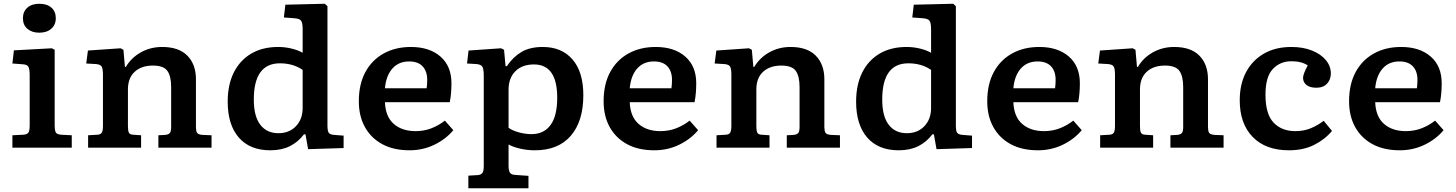

<svg xmlns="http://www.w3.org/2000/svg" viewBox="-20 -786 7750 1022"><path d="M189 -612Q150 -612 126 -632.5Q102 -653 102 -689Q102 -724 125.5 -745Q149 -766 189 -766Q230 -766 253.5 -745.5Q277 -725 277 -689Q277 -654 253 -633Q229 -612 189 -612ZM46 0V-66L106 -69Q126 -71 132 -81.5Q138 -92 138 -120V-384Q138 -417 131.5 -430Q125 -443 99 -444L46 -448L54 -518L256 -529L271 -521V-117Q271 -95 276 -83Q281 -71 304 -69L362 -66V0Z M449 0V-66L500 -69Q515 -70 521.5 -79.5Q528 -89 528 -117V-388Q528 -419 521.5 -431Q515 -443 491 -445L439 -448L448 -517L622 -529L637 -521L645 -430H650Q679 -479 730 -507.5Q781 -536 843 -536Q932 -536 977.5 -489.5Q1023 -443 1023 -364V-109Q1023 -90 1028.5 -80Q1034 -70 1057 -68L1106 -66V0H823V-66L860 -68Q877 -70 884 -78Q891 -86 891 -110V-323Q891 -380 871 -408.5Q851 -437 794 -437Q733 -437 697 -404Q661 -371 661 -310V-113Q661 -90 666 -80Q671 -70 687 -69L731 -66V0Z M1419 14Q1310 14 1251 -54Q1192 -122 1192 -245Q1192 -335 1224.5 -400Q1257 -465 1317 -500.5Q1377 -536 1461 -536Q1497 -536 1532 -527.5Q1567 -519 1591 -505V-631Q1591 -662 1583.5 -674.5Q1576 -687 1546 -689L1491 -693L1499 -761L1709 -766L1723 -753V-113Q1723 -93 1728.5 -81.5Q1734 -70 1758 -68L1809 -64V2L1620 8L1606 -71H1598Q1567 -30 1523 -8Q1479 14 1419 14ZM1462 -77Q1520 -77 1555.5 -114.5Q1591 -152 1591 -211V-414Q1540 -449 1470 -449Q1331 -449 1331 -256Q1331 -167 1365.5 -122Q1400 -77 1462 -77Z M2160 14Q2075 14 2015 -18.5Q1955 -51 1922.5 -109.5Q1890 -168 1890 -247Q1890 -338 1925 -402.5Q1960 -467 2022.5 -501.5Q2085 -536 2167 -536Q2266 -536 2324.5 -485Q2383 -434 2383 -343Q2383 -318 2381 -292.5Q2379 -267 2374 -242H2029Q2032 -165 2076 -126.5Q2120 -88 2192 -88Q2237 -88 2276 -103Q2315 -118 2348 -144L2393 -93Q2353 -45 2292 -15.5Q2231 14 2160 14ZM2029 -316H2251Q2254 -338 2254 -361Q2254 -407 2229.5 -433Q2205 -459 2158 -459Q2102 -459 2068.5 -421Q2035 -383 2029 -316Z M2473 216V149L2523 146Q2538 145 2546.5 136Q2555 127 2555 98V-383Q2555 -419 2547.5 -431Q2540 -443 2516 -445L2466 -448L2474 -517L2647 -529L2663 -521L2671 -434H2678Q2711 -483 2756 -509.5Q2801 -536 2869 -536Q2970 -536 3027.5 -469.5Q3085 -403 3085 -279Q3085 -141 3018.5 -63.5Q2952 14 2827 14Q2788 14 2750 5.5Q2712 -3 2687 -17V97Q2687 121 2694 132.5Q2701 144 2722 145L2793 150V216ZM2809 -72Q2875 -72 2910.5 -120.5Q2946 -169 2946 -266Q2946 -443 2822 -443Q2759 -443 2723 -406.5Q2687 -370 2687 -309V-106Q2705 -92 2740 -82Q2775 -72 2809 -72Z M3463 14Q3378 14 3318 -18.5Q3258 -51 3225.5 -109.5Q3193 -168 3193 -247Q3193 -338 3228 -402.5Q3263 -467 3325.5 -501.5Q3388 -536 3470 -536Q3569 -536 3627.5 -485Q3686 -434 3686 -343Q3686 -318 3684 -292.5Q3682 -267 3677 -242H3332Q3335 -165 3379 -126.5Q3423 -88 3495 -88Q3540 -88 3579 -103Q3618 -118 3651 -144L3696 -93Q3656 -45 3595 -15.5Q3534 14 3463 14ZM3332 -316H3554Q3557 -338 3557 -361Q3557 -407 3532.5 -433Q3508 -459 3461 -459Q3405 -459 3371.5 -421Q3338 -383 3332 -316Z M3794 0V-66L3845 -69Q3860 -70 3866.5 -79.5Q3873 -89 3873 -117V-388Q3873 -419 3866.5 -431Q3860 -443 3836 -445L3784 -448L3793 -517L3967 -529L3982 -521L3990 -430H3995Q4024 -479 4075 -507.5Q4126 -536 4188 -536Q4277 -536 4322.5 -489.5Q4368 -443 4368 -364V-109Q4368 -90 4373.5 -80Q4379 -70 4402 -68L4451 -66V0H4168V-66L4205 -68Q4222 -70 4229 -78Q4236 -86 4236 -110V-323Q4236 -380 4216 -408.5Q4196 -437 4139 -437Q4078 -437 4042 -404Q4006 -371 4006 -310V-113Q4006 -90 4011 -80Q4016 -70 4032 -69L4076 -66V0Z M4764 14Q4655 14 4596 -54Q4537 -122 4537 -245Q4537 -335 4569.5 -400Q4602 -465 4662 -500.5Q4722 -536 4806 -536Q4842 -536 4877 -527.5Q4912 -519 4936 -505V-631Q4936 -662 4928.5 -674.5Q4921 -687 4891 -689L4836 -693L4844 -761L5054 -766L5068 -753V-113Q5068 -93 5073.5 -81.5Q5079 -70 5103 -68L5154 -64V2L4965 8L4951 -71H4943Q4912 -30 4868 -8Q4824 14 4764 14ZM4807 -77Q4865 -77 4900.5 -114.5Q4936 -152 4936 -211V-414Q4885 -449 4815 -449Q4676 -449 4676 -256Q4676 -167 4710.5 -122Q4745 -77 4807 -77Z M5505 14Q5420 14 5360 -18.5Q5300 -51 5267.5 -109.5Q5235 -168 5235 -247Q5235 -338 5270 -402.5Q5305 -467 5367.5 -501.5Q5430 -536 5512 -536Q5611 -536 5669.5 -485Q5728 -434 5728 -343Q5728 -318 5726 -292.5Q5724 -267 5719 -242H5374Q5377 -165 5421 -126.5Q5465 -88 5537 -88Q5582 -88 5621 -103Q5660 -118 5693 -144L5738 -93Q5698 -45 5637 -15.5Q5576 14 5505 14ZM5374 -316H5596Q5599 -338 5599 -361Q5599 -407 5574.5 -433Q5550 -459 5503 -459Q5447 -459 5413.5 -421Q5380 -383 5374 -316Z M5836 0V-66L5887 -69Q5902 -70 5908.5 -79.5Q5915 -89 5915 -117V-388Q5915 -419 5908.5 -431Q5902 -443 5878 -445L5826 -448L5835 -517L6009 -529L6024 -521L6032 -430H6037Q6066 -479 6117 -507.5Q6168 -536 6230 -536Q6319 -536 6364.5 -489.5Q6410 -443 6410 -364V-109Q6410 -90 6415.5 -80Q6421 -70 6444 -68L6493 -66V0H6210V-66L6247 -68Q6264 -70 6271 -78Q6278 -86 6278 -110V-323Q6278 -380 6258 -408.5Q6238 -437 6181 -437Q6120 -437 6084 -404Q6048 -371 6048 -310V-113Q6048 -90 6053 -80Q6058 -70 6074 -69L6118 -66V0Z M6841 14Q6717 14 6648 -57Q6579 -128 6579 -252Q6579 -338 6612.5 -401.5Q6646 -465 6707.5 -500.5Q6769 -536 6854 -536Q6916 -536 6963.5 -517Q7011 -498 7037.5 -466Q7064 -434 7064 -395Q7064 -363 7044 -341Q7024 -319 6987 -319Q6953 -319 6934.5 -333.5Q6916 -348 6916 -372Q6916 -391 6941 -438Q6924 -449 6903 -454.5Q6882 -460 6854 -460Q6794 -460 6755 -418.5Q6716 -377 6716 -282Q6716 -179 6759 -133.5Q6802 -88 6875 -88Q6920 -88 6956.5 -103Q6993 -118 7026 -143L7070 -89Q7033 -44 6975.5 -15Q6918 14 6841 14Z M7431 14Q7346 14 7286 -18.5Q7226 -51 7193.5 -109.5Q7161 -168 7161 -247Q7161 -338 7196 -402.5Q7231 -467 7293.5 -501.5Q7356 -536 7438 -536Q7537 -536 7595.5 -485Q7654 -434 7654 -343Q7654 -318 7652 -292.5Q7650 -267 7645 -242H7300Q7303 -165 7347 -126.5Q7391 -88 7463 -88Q7508 -88 7547 -103Q7586 -118 7619 -144L7664 -93Q7624 -45 7563 -15.5Q7502 14 7431 14ZM7300 -316H7522Q7525 -338 7525 -361Q7525 -407 7500.5 -433Q7476 -459 7429 -459Q7373 -459 7339.5 -421Q7306 -383 7300 -316Z"/></svg>

Font: Literata 7pt SemiBold
Style: Regular
Weight: 600
Designer: Latin by Veronika Burian and Jose Scaglione. Greek by Irene Vlachou. Cyrillic by Vera Evstafieva.
Foundry: TypeTogether
Version: Version 3.002